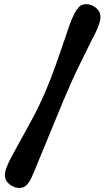

<svg xmlns="http://www.w3.org/2000/svg" viewBox="-20 -762 512 935"><path d="M469.2 -678.7Q469.2 -665 462.4 -644.8Q455.6 -624.5 446.3 -605Q437 -585.4 429.7 -573.2Q414.6 -541.5 398.9 -510.3Q383.3 -479 367.7 -447.3Q346.7 -404.3 327.1 -360.8Q307.6 -317.4 289.1 -272.9L151.4 61V61.5L149.9 64.5V65.4Q142.6 82 133.5 102.5Q124.5 123 110.6 138.2Q96.7 153.3 74.2 153.3Q48.8 153.3 26.4 135.5Q3.9 117.7 3.9 90.3Q3.9 73.7 12.5 52Q21 30.3 32.2 9Q43.5 -12.2 51.8 -27.3Q90.8 -98.6 129.9 -169.7Q168.9 -240.7 200.7 -314.9Q228 -379.4 251.5 -445.3Q274.9 -511.2 297.4 -577.6Q307.1 -607.9 317.6 -637.7Q328.1 -667.5 342.3 -695.8Q351.6 -713.9 364.3 -727.8Q377 -741.7 399.4 -741.7Q425.3 -741.7 447.3 -723.9Q469.2 -706.1 469.2 -678.7Z"/></svg>

Font: Caprasimo
Style: Regular
Weight: 400
Designer: The DocRepair Project, Phaedra Charles, Flavia Zimbardi
Foundry: Google
Version: Version 1.001